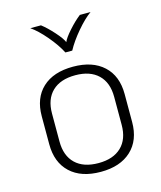

<svg xmlns="http://www.w3.org/2000/svg" viewBox="-108 -778 728 868"><g transform="rotate(-15 256.5 -344.0)"><path d="M63 -170V-301Q63 -386 114 -433.5Q165 -481 257 -481Q348 -481 399.5 -433.5Q451 -386 451 -301V-170Q451 -85 399.5 -37Q348 11 257 11Q165 11 114 -37Q63 -85 63 -170ZM402 -170V-301Q402 -368 364 -404.5Q326 -441 257 -441Q187 -441 149 -404.5Q111 -368 111 -301V-170Q111 -103 149 -66.5Q187 -30 257 -30Q326 -30 364 -66.5Q402 -103 402 -170ZM116 -699H166Q192 -679 221 -646.5Q250 -614 257 -596Q264 -614 293 -646.5Q322 -679 348 -699H398Q367 -677 330.5 -634Q294 -591 273 -552H241Q221 -591 184.5 -634Q148 -677 116 -699Z"/></g></svg>

Font: KoHo Light
Style: Regular
Weight: 300
Version: Version 1.000; ttfautohint (v1.6)